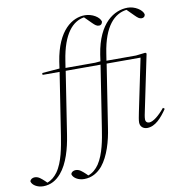

<svg xmlns="http://www.w3.org/2000/svg" viewBox="-259 -853 1147 1210"><g transform="rotate(-10 314.5 -248.0)"><path d="M-80 260C-32 260 5 238 35 203C85 145 110 52 123 -32C144 -164 164 -299 185 -432H408C387 -299 367 -163 346 -32C336 34 320 126 280 186C262 212 240 232 211 242L199 230C178 211 162 195 138 195C124 195 110 202 107 216C112 239 143 260 182 260C231 260 269 237 299 202C347 143 373 51 385 -32C406 -164 426 -299 447 -432H664L594 -95C589 -70 584 -46 584 -31C584 -3 605 12 629 12C681 12 723 -36 758 -88L748 -96C712 -52 673 -20 647 -20C633 -20 624 -29 624 -43C624 -60 629 -81 633 -100L706 -451L699 -457L638 -450H449C451 -465 454 -480 456 -495C482 -667 551 -734 629 -744L673 -700C690 -683 700 -675 714 -675C726 -675 736 -681 737 -697C730 -726 684 -756 638 -756C553 -756 448 -694 417 -495L411 -453L376 -450H187C189 -465 192 -480 194 -495C220 -665 284 -732 357 -744L400 -701C417 -684 427 -676 442 -676C453 -676 462 -683 464 -698C457 -728 411 -756 364 -756C285 -756 186 -694 155 -495L149 -453L37 -444V-432H146C125 -299 105 -163 84 -32C73 35 58 130 15 190C-3 214 -23 232 -51 242L-63 230C-84 211 -100 195 -124 195C-138 195 -152 202 -155 216C-150 239 -119 260 -80 260Z"/></g></svg>

Font: Source Serif 4 Display Light
Style: Italic
Weight: 300
Italic angle: -12°
Designer: Frank Grießhammer
Foundry: Adobe Systems Incorporated
Version: Version 4.004;hotconv 1.0.117;makeotfexe 2.5.65602